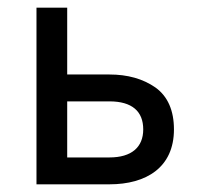

<svg xmlns="http://www.w3.org/2000/svg" viewBox="-20 -480 523 500"><path d="M75 -460V0H265C361 0 433 -44 433 -143C433 -192 417 -229 385 -252C352 -275 312 -286 265 -286H155V-460ZM155 -70V-216H265C324 -216 353 -190 353 -143C353 -97 323 -70 265 -70Z"/></svg>

Font: Jost
Style: Regular
Weight: 400
Version: Version 3.710